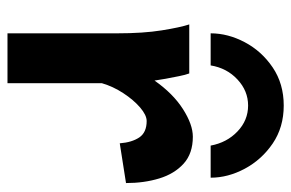

<svg xmlns="http://www.w3.org/2000/svg" viewBox="-156 -642 797 526"><g transform="rotate(90 243.0 -378.5)"><path d="M207.5 0H70.8V-300.3Q70.8 -372.1 62.7 -422.4Q54.7 -472.7 46.4 -498H180.7Q184.6 -487.8 188.2 -469.7Q191.9 -451.7 195.3 -433.1Q198.7 -414.6 200.2 -402.8Q235.8 -453.6 278.3 -480.7Q320.8 -507.8 354 -507.8Q399.9 -507.8 427.7 -482.7Q455.6 -457.5 468.3 -416Q481 -374.5 481 -324.7L372.1 -307.6Q369.6 -340.8 356 -361.1Q342.3 -381.3 311 -381.3Q294.9 -381.3 273.9 -363.3Q252.9 -345.2 234.6 -317.1Q216.3 -289.1 207.5 -258.8ZM466.3 -556.6H378.4Q370.1 -601.1 339.6 -630.1Q309.1 -659.2 268.6 -659.2Q228.5 -659.2 197.3 -630.1Q166 -601.1 158.7 -556.6H70.8Q70.8 -604 95.2 -650.1Q119.6 -696.3 164.3 -726.6Q209 -756.8 268.6 -756.8Q328.1 -756.8 372.6 -726.6Q417 -696.3 441.7 -650.1Q466.3 -604 466.3 -556.6Z"/></g></svg>

Font: Andika
Style: Bold
Weight: 700
Designer: Victor Gaultney, Annie Olsen, Julie Remington, Don Collingsworth, Eric Hays, Becca Hirsbrunner
Foundry: SIL International
Version: Version 6.101